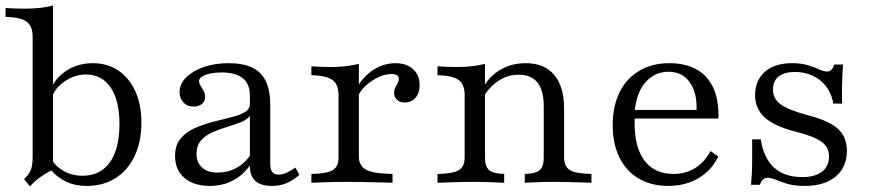

<svg xmlns="http://www.w3.org/2000/svg" viewBox="-23 -652 3111 685"><path d="M287.1 11.3Q237.9 11.3 202 -9.7Q166.1 -30.6 150.8 -58.1L159.7 -86.3Q172.6 -60.5 202.8 -42.7Q233.1 -25 271.8 -25Q334.7 -25 369 -73Q403.2 -121 403.2 -209.7Q403.2 -293.5 371.8 -339.9Q340.3 -386.3 283.1 -386.3Q243.5 -386.3 207.7 -361.7Q171.8 -337.1 158.9 -298.4L153.2 -317.7Q166.1 -366.1 208.9 -396.4Q251.6 -426.6 308.1 -426.6Q360.5 -426.6 399.6 -400Q438.7 -373.4 460.1 -325.8Q481.5 -278.2 481.5 -214.5Q481.5 -146 457.3 -95.2Q433.1 -44.4 389.1 -16.5Q345.2 11.3 287.1 11.3ZM83.9 12.9 62.9 -12.9Q75 -24.2 81.9 -35.5Q88.7 -46.8 91.1 -60.9Q93.5 -75 93.5 -95.2V-521Q93.5 -558.1 72.6 -574.2Q51.6 -590.3 -3.2 -591.9V-623.4Q10.5 -622.6 28.2 -621.8Q46 -621 62.9 -621Q93.5 -621 119.4 -623.8Q145.2 -626.6 166.1 -632.3V-46.8Q150.8 -39.5 135.9 -30.2Q121 -21 108.1 -10.5Q95.2 0 83.9 12.9Z M725.8 11.3Q668.5 11.3 635.1 -17.3Q601.6 -46 601.6 -95.2Q601.6 -133.9 621 -157.3Q640.3 -180.6 671 -194.4Q701.6 -208.1 735.5 -216.9Q769.4 -225.8 799.6 -233.1Q829.8 -240.3 849.2 -251.2Q868.5 -262.1 868.5 -280.6V-311.3Q868.5 -352.4 843.1 -373Q817.7 -393.5 767.7 -393.5Q733.1 -393.5 710.1 -384.7Q687.1 -375.8 687.1 -362.9Q687.1 -355.6 692.3 -346.8Q697.6 -337.9 703.2 -328.2Q708.9 -318.5 708.9 -306.5Q708.9 -291.1 697.6 -281.5Q686.3 -271.8 666.9 -271.8Q645.2 -271.8 631.5 -286.3Q617.7 -300.8 617.7 -323.4Q617.7 -352.4 641.1 -375.8Q664.5 -399.2 704 -412.9Q743.5 -426.6 791.9 -426.6Q842.7 -426.6 875.8 -411.3Q908.9 -396 925 -362.9Q941.1 -329.8 941.1 -278.2V-66.9Q941.1 -47.6 948.4 -38.3Q955.6 -29 971 -29Q984.7 -29 1000 -35.9Q1015.3 -42.7 1030.6 -54L1045.2 -28.2Q1023.4 -8.9 1000 1.2Q976.6 11.3 946.8 11.3Q867.7 11.3 868.5 -61.3Q842.7 -25.8 806.5 -7.3Q770.2 11.3 725.8 11.3ZM754 -36.3Q788.7 -36.3 817.7 -51.2Q846.8 -66.1 868.5 -96V-238.7Q858.9 -225 836.3 -216.1Q813.7 -207.3 787.1 -199.2Q760.5 -191.1 735.5 -180.2Q710.5 -169.4 694.4 -151.2Q678.2 -133.1 678.2 -103.2Q678.2 -71.8 698 -54Q717.7 -36.3 754 -36.3Z M1087.9 0V-31.5Q1142.7 -32.3 1163.7 -44.8Q1184.7 -57.3 1184.7 -89.5V-312.9Q1184.7 -351.6 1162.9 -366.9Q1141.1 -382.3 1087.9 -383.9V-415.3Q1102.4 -414.5 1119.8 -413.7Q1137.1 -412.9 1156.5 -412.9Q1212.1 -412.9 1257.3 -424.2V-93.5Q1257.3 -59.7 1284.3 -46Q1311.3 -32.3 1377.4 -31.5V0Q1362.9 -0.8 1337.1 -1.2Q1311.3 -1.6 1281 -2.4Q1250.8 -3.2 1221.8 -3.2Q1181.5 -3.2 1144 -2Q1106.5 -0.8 1087.9 0ZM1420.2 -286.3Q1403.2 -286.3 1393.1 -296Q1383.1 -305.6 1383.1 -320.2Q1383.1 -331.5 1387.5 -339.9Q1391.9 -348.4 1396 -356Q1400 -363.7 1400 -371Q1400 -387.9 1373.4 -387.9Q1352.4 -387.9 1329 -377.4Q1305.6 -366.9 1285.5 -349.6Q1265.3 -332.3 1254 -308.9L1252.4 -342.7Q1276.6 -383.1 1312.5 -404.8Q1348.4 -426.6 1387.9 -426.6Q1427.4 -426.6 1450.8 -405.2Q1474.2 -383.9 1474.2 -348.4Q1474.2 -320.2 1459.3 -303.2Q1444.4 -286.3 1420.2 -286.3Z M1849.2 0V-31.5Q1887.9 -32.3 1902.4 -44.8Q1916.9 -57.3 1916.9 -89.5V-272.6Q1916.9 -329 1894.8 -357.3Q1872.6 -385.5 1827.4 -385.5Q1790.3 -385.5 1758.5 -365.7Q1726.6 -346 1702.4 -308.1L1703.2 -343.5Q1725.8 -383.1 1764.9 -404.8Q1804 -426.6 1852.4 -426.6Q1918.5 -426.6 1954 -385.1Q1989.5 -343.5 1989.5 -266.1V-89.5Q1989.5 -57.3 2010.9 -44.8Q2032.3 -32.3 2087.1 -31.5V0Q2074.2 -0.8 2052 -1.2Q2029.8 -1.6 2004 -2.4Q1978.2 -3.2 1954 -3.2Q1923.4 -3.2 1893.5 -2Q1863.7 -0.8 1849.2 0ZM1537.9 0V-31.5Q1592.7 -32.3 1613.7 -44.8Q1634.7 -57.3 1634.7 -89.5V-312.9Q1634.7 -351.6 1612.9 -366.9Q1591.1 -382.3 1537.9 -383.9V-415.3Q1552.4 -414.5 1569.8 -413.7Q1587.1 -412.9 1606.5 -412.9Q1634.7 -412.9 1660.1 -415.7Q1685.5 -418.5 1707.3 -424.2V-89.5Q1707.3 -57.3 1722.2 -44.8Q1737.1 -32.3 1775.8 -31.5V0Q1754.8 -0.8 1727 -2Q1699.2 -3.2 1669.4 -3.2Q1637.1 -3.2 1601.2 -2Q1565.3 -0.8 1537.9 0Z M2360.5 11.3Q2300.8 11.3 2256 -14.9Q2211.3 -41.1 2187.1 -89.9Q2162.9 -138.7 2162.9 -205.6Q2162.9 -272.6 2187.1 -322.2Q2211.3 -371.8 2257.3 -399.2Q2303.2 -426.6 2365.3 -426.6Q2421 -426.6 2460.5 -405.2Q2500 -383.9 2521 -340.3Q2541.9 -296.8 2540.3 -229H2209.7L2208.9 -259.7H2462.1Q2463.7 -300 2452.4 -330.6Q2441.1 -361.3 2418.5 -378.6Q2396 -396 2361.3 -396Q2314.5 -396 2281 -359.7Q2247.6 -323.4 2241.1 -252.4L2242.7 -250Q2241.9 -241.9 2241.5 -232.3Q2241.1 -222.6 2241.1 -212.1Q2241.1 -125.8 2276.6 -78.6Q2312.1 -31.5 2379.8 -31.5Q2421.8 -31.5 2455.2 -51.2Q2488.7 -71 2512.1 -112.9L2539.5 -93.5Q2516.1 -44.4 2469.4 -16.5Q2422.6 11.3 2360.5 11.3Z M2847.6 11.3Q2810.5 11.3 2785.5 3.6Q2760.5 -4 2744 -10.9Q2727.4 -17.7 2715.3 -17.7Q2696.8 -17.7 2687.9 7.3H2656.5Q2658.1 -10.5 2659.3 -32.7Q2660.5 -54.8 2660.5 -85.1Q2660.5 -115.3 2660.5 -154.8H2691.1Q2701.6 -87.9 2738.7 -54Q2775.8 -20.2 2838.7 -20.2Q2884.7 -20.2 2909.7 -39.5Q2934.7 -58.9 2934.7 -93.5Q2934.7 -125.8 2908.9 -145.6Q2883.1 -165.3 2818.5 -181.5Q2741.1 -200.8 2706 -232.3Q2671 -263.7 2671 -312.1Q2671 -365.3 2706 -396Q2741.1 -426.6 2802.4 -426.6Q2835.5 -426.6 2859.3 -419.4Q2883.1 -412.1 2899.6 -404.4Q2916.1 -396.8 2928.2 -396.8Q2937.1 -396.8 2943.1 -402.8Q2949.2 -408.9 2953.2 -421.8H2984.7Q2983.1 -402.4 2982.3 -382.3Q2981.5 -362.1 2981 -338.3Q2980.6 -314.5 2981.5 -282.3H2950Q2941.1 -334.7 2903.6 -364.9Q2866.1 -395.2 2812.9 -395.2Q2775 -395.2 2754.8 -379Q2734.7 -362.9 2734.7 -332.3Q2734.7 -300 2762.1 -279.8Q2789.5 -259.7 2858.1 -241.1Q2933.9 -221.8 2966.1 -192.7Q2998.4 -163.7 2998.4 -114.5Q2998.4 -55.6 2958.5 -22.2Q2918.5 11.3 2847.6 11.3Z"/></svg>

Font: Playfair 12pt Light
Style: Regular
Weight: 300
Designer: Claus Eggers Sørensen
Foundry: Claus Eggers Sørensen
Version: Version 2.000;gftools[0.9.28]